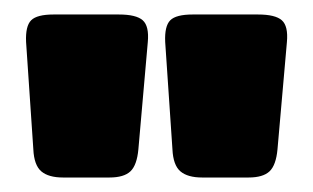

<svg xmlns="http://www.w3.org/2000/svg" viewBox="-20 -725 432 265"><path d="M26 -519 16 -667Q15 -689 23 -697Q31 -705 54 -705H144Q168 -705 177 -697Q186 -689 184 -667L171 -519Q169 -497 160 -488.5Q151 -480 131 -480H67Q47 -480 37 -488.5Q27 -497 26 -519ZM218 -519 208 -667Q207 -689 215 -697Q223 -705 246 -705H336Q360 -705 369 -697Q378 -689 376 -667L363 -519Q361 -497 352 -488.5Q343 -480 323 -480H259Q239 -480 229 -488.5Q219 -497 218 -519Z"/></svg>

Font: Mitr
Style: Bold
Weight: 700
Designer: Thanarat Vachiruckul
Foundry: Cadson Demak
Version: Version 1.003